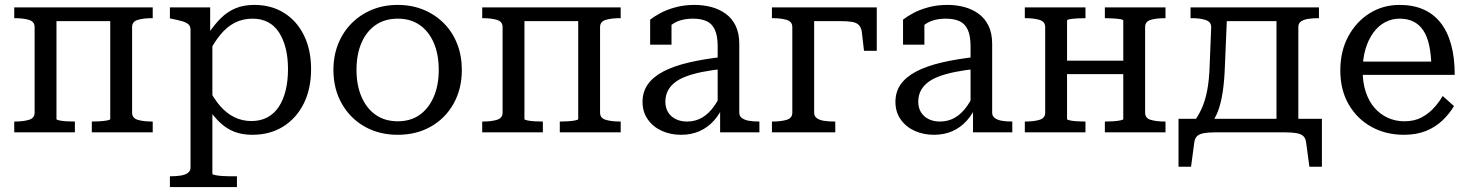

<svg xmlns="http://www.w3.org/2000/svg" viewBox="-20 -539 5983 782"><path d="M121 -80V-429Q121 -451 98 -458Q75 -465 40 -465H38V-509H210V-54Q210 -51 222 -48.5Q234 -46 251 -45Q268 -44 282 -44H285V0H38V-44H40Q75 -44 98 -51Q121 -58 121 -80ZM429 -54V-509H602V-465H600Q564 -465 541 -458Q518 -451 518 -429V-80Q518 -58 541 -51Q564 -44 600 -44H602V0H354V-44H356Q370 -44 387 -45Q404 -46 416.5 -48.5Q429 -51 429 -54ZM185 -453V-509H476V-453Z M945 223H672V179H674Q698 179 716.5 176Q735 173 745.5 165Q756 157 756 143V-417Q756 -432 748 -439.5Q740 -447 723.5 -452Q707 -457 682 -462L672 -464V-509H836V-383L845 -372V169Q845 172 858 174.5Q871 177 887.5 178Q904 179 917 179H945ZM1008 10Q967 10 935.5 -2Q904 -14 877.5 -38.5Q851 -63 825 -101L827 -184Q850 -138 876.5 -107.5Q903 -77 935 -61.5Q967 -46 1004 -46Q1041 -46 1069 -61Q1097 -76 1115.5 -104Q1134 -132 1143.5 -171Q1153 -210 1153 -257Q1153 -305 1143.5 -342.5Q1134 -380 1116 -407.5Q1098 -435 1071 -449Q1044 -463 1009 -463Q969 -463 936.5 -446.5Q904 -430 877 -397Q850 -364 827 -317L825 -397Q853 -439 880 -465.5Q907 -492 940 -505.5Q973 -519 1015 -519Q1085 -519 1137 -486.5Q1189 -454 1218 -395Q1247 -336 1247 -257Q1247 -178 1217.5 -118Q1188 -58 1134 -24Q1080 10 1008 10Z M1861 -254Q1861 -177 1827.5 -117Q1794 -57 1735 -23.5Q1676 10 1600 10Q1524 10 1465 -23.5Q1406 -57 1372 -117Q1338 -177 1338 -254Q1338 -312 1357.5 -360.5Q1377 -409 1412.5 -444.5Q1448 -480 1495.5 -499.5Q1543 -519 1600 -519Q1657 -519 1704.5 -499.5Q1752 -480 1787.5 -444.5Q1823 -409 1842 -360.5Q1861 -312 1861 -254ZM1432 -254Q1432 -192 1452.5 -144.5Q1473 -97 1510.5 -71Q1548 -45 1600 -45Q1652 -45 1689 -71Q1726 -97 1746.5 -144.5Q1767 -192 1767 -254Q1767 -318 1746.5 -365Q1726 -412 1689 -437.5Q1652 -463 1600 -463Q1548 -463 1510.5 -437.5Q1473 -412 1452.5 -365Q1432 -318 1432 -254Z M2027 -80V-429Q2027 -451 2004 -458Q1981 -465 1946 -465H1944V-509H2116V-54Q2116 -51 2128 -48.5Q2140 -46 2157 -45Q2174 -44 2188 -44H2191V0H1944V-44H1946Q1981 -44 2004 -51Q2027 -58 2027 -80ZM2335 -54V-509H2508V-465H2506Q2470 -465 2447 -458Q2424 -451 2424 -429V-80Q2424 -58 2447 -51Q2470 -44 2506 -44H2508V0H2260V-44H2262Q2276 -44 2293 -45Q2310 -46 2322.5 -48.5Q2335 -51 2335 -54ZM2091 -453V-509H2382V-453Z M2930 -308V-259Q2880 -254 2840.5 -246Q2801 -238 2772.5 -227Q2744 -216 2726 -201Q2708 -186 2699 -167Q2690 -148 2690 -125Q2690 -100 2701 -82Q2712 -64 2732 -54Q2752 -44 2778 -44Q2813 -44 2840.5 -60.5Q2868 -77 2889.5 -108Q2911 -139 2927 -180L2928 -113Q2913 -76 2888 -48Q2863 -20 2829.5 -5Q2796 10 2754 10Q2711 10 2675.5 -6Q2640 -22 2618.5 -52.5Q2597 -83 2597 -124Q2597 -165 2618.5 -195.5Q2640 -226 2682 -248Q2724 -270 2786 -284.5Q2848 -299 2930 -308ZM2913 0V-106L2903 -109V-351Q2903 -393 2891.5 -418Q2880 -443 2857.5 -453Q2835 -463 2803 -463Q2754 -463 2722.5 -443Q2691 -423 2671 -396Q2670 -408 2673 -418Q2676 -428 2682 -436.5Q2688 -445 2696.5 -450.5Q2705 -456 2715 -460V-357H2628V-459Q2643 -471 2668.5 -485Q2694 -499 2730 -509Q2766 -519 2809 -519Q2845 -519 2877 -510.5Q2909 -502 2935 -483.5Q2961 -465 2976 -434.5Q2991 -404 2991 -360V-80Q2991 -66 3002 -58Q3013 -50 3031 -47Q3049 -44 3073 -44V0Z M3207 -80V-429Q3207 -451 3184 -458Q3161 -465 3126 -465H3124V-509H3296V-80Q3296 -66 3306.5 -58Q3317 -50 3335.5 -47Q3354 -44 3378 -44H3382V0H3124V-44H3126Q3161 -44 3184 -51Q3207 -58 3207 -80ZM3254 -453V-509H3551V-332H3499L3490 -410Q3487 -428 3477.5 -437.5Q3468 -447 3449.5 -450Q3431 -453 3400 -453Z M3960 -308V-259Q3910 -254 3870.5 -246Q3831 -238 3802.5 -227Q3774 -216 3756 -201Q3738 -186 3729 -167Q3720 -148 3720 -125Q3720 -100 3731 -82Q3742 -64 3762 -54Q3782 -44 3808 -44Q3843 -44 3870.5 -60.5Q3898 -77 3919.5 -108Q3941 -139 3957 -180L3958 -113Q3943 -76 3918 -48Q3893 -20 3859.5 -5Q3826 10 3784 10Q3741 10 3705.5 -6Q3670 -22 3648.5 -52.5Q3627 -83 3627 -124Q3627 -165 3648.5 -195.5Q3670 -226 3712 -248Q3754 -270 3816 -284.5Q3878 -299 3960 -308ZM3943 0V-106L3933 -109V-351Q3933 -393 3921.5 -418Q3910 -443 3887.5 -453Q3865 -463 3833 -463Q3784 -463 3752.5 -443Q3721 -423 3701 -396Q3700 -408 3703 -418Q3706 -428 3712 -436.5Q3718 -445 3726.5 -450.5Q3735 -456 3745 -460V-357H3658V-459Q3673 -471 3698.5 -485Q3724 -499 3760 -509Q3796 -519 3839 -519Q3875 -519 3907 -510.5Q3939 -502 3965 -483.5Q3991 -465 4006 -434.5Q4021 -404 4021 -360V-80Q4021 -66 4032 -58Q4043 -50 4061 -47Q4079 -44 4103 -44V0Z M4237 -80V-429Q4237 -451 4214 -458Q4191 -465 4156 -465H4154V-509H4401V-465H4398Q4384 -465 4367 -464Q4350 -463 4338 -461Q4326 -459 4326 -455V-54Q4326 -51 4338 -48.5Q4350 -46 4367 -45Q4384 -44 4398 -44H4401V0H4154V-44H4156Q4191 -44 4214 -51Q4237 -58 4237 -80ZM4555 -54V-455Q4555 -459 4542.5 -461Q4530 -463 4513 -464Q4496 -465 4482 -465H4480V-509H4727V-465H4725Q4689 -465 4666.5 -458Q4644 -451 4644 -429V-80Q4644 -58 4666.5 -51Q4689 -44 4725 -44H4727V0H4480V-44H4482Q4496 -44 4513 -45Q4530 -46 4542.5 -48.5Q4555 -51 4555 -54ZM4301 -237V-292H4592V-237Z M5179 0V-509H5352V-465H5350Q5326 -465 5307.5 -462Q5289 -459 5278.5 -451.5Q5268 -444 5268 -429V0ZM4957 -453V-509H5226V-453ZM5300 43Q5298 25 5289 16Q5280 7 5261.5 3.5Q5243 0 5213 0H4931Q4901 0 4882.5 3.5Q4864 7 4855 16Q4846 25 4844 43L4831 140H4780V-55H5364V140H5313ZM4907 -276 4913 -427Q4914 -449 4892 -457Q4870 -465 4835 -465H4829V-509H4979L4969 -272Q4967 -210 4960 -164.5Q4953 -119 4941 -87Q4929 -55 4909 -32H4835Q4858 -62 4873 -94Q4888 -126 4896.5 -169Q4905 -212 4907 -276Z M5530 -250Q5530 -202 5543 -163.5Q5556 -125 5579 -99Q5602 -73 5633 -59Q5664 -45 5700 -45Q5741 -45 5770.5 -61Q5800 -77 5821 -100.5Q5842 -124 5856 -148L5902 -107Q5883 -75 5854.5 -48Q5826 -21 5787.5 -5.5Q5749 10 5698 10Q5625 10 5566.5 -22Q5508 -54 5473.5 -113Q5439 -172 5439 -252Q5439 -331 5471.5 -391Q5504 -451 5558.5 -485Q5613 -519 5680 -519Q5735 -519 5776.5 -501Q5818 -483 5846.5 -447.5Q5875 -412 5890 -358.5Q5905 -305 5905 -234H5512V-288H5838L5810 -267Q5809 -317 5801 -354Q5793 -391 5777 -415Q5761 -439 5737 -451Q5713 -463 5680 -463Q5649 -463 5621.5 -448.5Q5594 -434 5573.5 -406Q5553 -378 5541.5 -339Q5530 -300 5530 -250Z"/></svg>

Font: Roboto Serif 28pt
Style: Regular
Weight: 400
Designer: Greg Gazdowicz
Foundry: Commercial Type
Version: Version 1.008